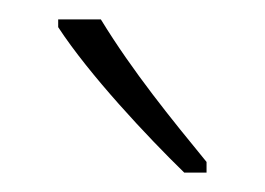

<svg xmlns="http://www.w3.org/2000/svg" viewBox="-20 -784 273 198"><path d="M84 -764H40V-756C72 -707 132 -643 170 -606H193V-617C157 -661 117 -710 84 -764Z"/></svg>

Font: Noto Sans Devanagari UI ExtraCondensed ExtraLight
Style: Regular
Weight: 200
Width: 2
Designer: Jelle Bosma - Monotype Design Team
Foundry: Monotype Imaging Inc.
Version: Version 2.004